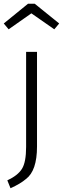

<svg xmlns="http://www.w3.org/2000/svg" viewBox="-33 -799 335 1022"><path d="M23 203 6 161Q62 135 84 99.5Q106 64 106 -17V-523H164V-19Q164 110 105 154Q76 179 23 203ZM256 -643 134 -728 13 -643 -13 -674 116 -779H152L282 -674Z"/></svg>

Font: Trujillo Light
Style: Regular
Weight: 300
Designer: Fira Sans original fonts by bBox Type GmbH, Carrois Corporate GbR, & Edenspiekermann AG / Changes by Cristiano Sobral
Foundry: Fira Sans original fonts by bBox Type GmbH, Carrois Corporate GbR, & Edenspiekermann AG / Changes by Cristiano Sobral
Version: Version 4.301;July 28, 2020;FontCreator 13.0.0.2655 64-bit